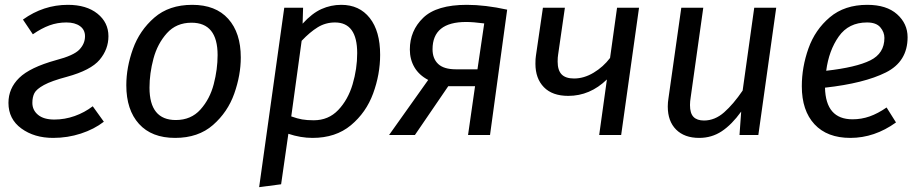

<svg xmlns="http://www.w3.org/2000/svg" viewBox="-20 -559 3805 795"><path d="M429 -409Q429 -355 392.5 -311.5Q356 -268 257 -241Q193 -224 162 -207Q131 -190 122.5 -173.5Q114 -157 114 -133Q114 -103 137.5 -83.5Q161 -64 205 -64Q248 -64 289 -78.5Q330 -93 364 -119L410 -55Q370 -24 315 -6Q260 12 200 12Q122 12 68.5 -27Q15 -66 15 -133Q15 -193 59.5 -236.5Q104 -280 212 -310Q285 -329 308.5 -353.5Q332 -378 332 -409Q332 -436 311 -451Q290 -466 255 -466Q218 -466 185 -454Q152 -442 116 -417L75 -478Q160 -539 261 -539Q338 -539 383.5 -502.5Q429 -466 429 -409Z M503 -206Q503 -280 530.5 -356.5Q558 -433 619 -486Q680 -539 776 -539Q873 -539 925 -481Q977 -423 977 -321Q977 -248 950 -171.5Q923 -95 862 -41.5Q801 12 705 12Q608 12 555.5 -46Q503 -104 503 -206ZM881 -331Q881 -465 773 -465Q710 -465 671 -421.5Q632 -378 615.5 -316.5Q599 -255 599 -196Q599 -62 708 -62Q771 -62 810 -105.5Q849 -149 865 -210.5Q881 -272 881 -331Z M1157 -527H1235L1233 -461Q1272 -504 1311 -521.5Q1350 -539 1393 -539Q1468 -539 1511 -484.5Q1554 -430 1554 -332Q1554 -251 1525 -172Q1496 -93 1433 -40.5Q1370 12 1274 12Q1225 12 1174 -5L1144 204L1053 216ZM1459 -339Q1459 -466 1367 -466Q1328 -466 1295.5 -446Q1263 -426 1229 -390L1186 -77Q1211 -68 1231 -64.5Q1251 -61 1279 -61Q1340 -61 1380.5 -103.5Q1421 -146 1440 -210Q1459 -274 1459 -339Z M2080 -519 2009 0H1918L1947 -202H1836L1698 0H1591L1753 -228Q1715 -248 1696 -280.5Q1677 -313 1677 -354Q1677 -432 1732.5 -485.5Q1788 -539 1913 -539Q1989 -539 2080 -519ZM1771 -355Q1771 -316 1794.5 -294Q1818 -272 1868 -272H1957L1985 -462Q1939 -468 1910 -468Q1771 -468 1771 -355Z M2552 0H2461L2493 -230Q2423 -162 2333 -162Q2267 -162 2232 -198Q2197 -234 2197 -295Q2197 -317 2199 -328L2228 -527H2319L2291 -333Q2289 -322 2289 -304Q2289 -268 2305.5 -251Q2322 -234 2357 -234Q2398 -234 2438 -258Q2478 -282 2506 -319L2535 -527H2626Z M2745 -118Q2745 -135 2748 -153L2801 -527H2892L2840 -157Q2837 -139 2837 -124Q2837 -90 2851.5 -75Q2866 -60 2895 -60Q2940 -60 2978.5 -94Q3017 -128 3055 -184L3103 -527H3194L3120 0H3042L3049 -97Q3010 -43 2968.5 -15.5Q2927 12 2875 12Q2814 12 2779.5 -22.5Q2745 -57 2745 -118Z M3396 -196Q3399 -65 3510 -65Q3547 -65 3581 -77Q3615 -89 3651 -114L3690 -52Q3601 12 3501 12Q3405 12 3352.5 -44.5Q3300 -101 3300 -202Q3300 -281 3327.5 -358.5Q3355 -436 3416 -487.5Q3477 -539 3571 -539Q3651 -539 3694.5 -500Q3738 -461 3738 -405Q3738 -304 3648 -259Q3558 -214 3396 -196ZM3642 -402Q3642 -426 3625 -446Q3608 -466 3570 -466Q3494 -466 3453 -408Q3412 -350 3401 -266Q3525 -280 3583.5 -309Q3642 -338 3642 -402Z"/></svg>

Font: FiraGO
Style: Italic
Weight: 400
Italic angle: -8°
Designer: bBox Type GmbH
Foundry: bBox Type GmbH
Version: Version 1.001